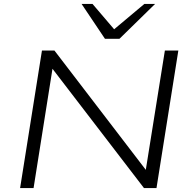

<svg xmlns="http://www.w3.org/2000/svg" viewBox="-20 -964 982 984"><path d="M83 0 195 -705H259L733 -86H726L825 -705H894L782 0H718L244 -618H250L152 0ZM518 -765 398 -944H454L565 -814L720 -944H775L592 -765Z"/></svg>

Font: Nunito Sans 10pt Expanded Light
Style: Italic
Weight: 300
Width: 7
Italic angle: -9°
Designer: Vernon Adams
Foundry: Vernon Adams
Version: Version 3.101;gftools[0.9.27]